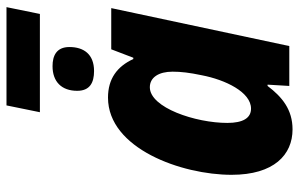

<svg xmlns="http://www.w3.org/2000/svg" viewBox="-185 -727 922 592"><g transform="rotate(-90 276.0 -431.0)"><path d="M226 -769H529L550 -872H247ZM353 -602C405 -602 427 -634 427 -678C427 -718 400 -730 368 -730C320 -730 292 -702 292 -654C292 -615 317 -602 353 -602ZM173 10C234 10 273 -22 307 -67H311L307 0H430L547 -549H420L394 -481H390C367 -531 329 -559 271 -559C114 -559 33 -332 33 -178C33 -47 95 10 173 10ZM237 -118C208 -118 193 -143 193 -191C193 -289 240 -430 303 -430C333 -430 351 -403 351 -360C351 -334 348 -308 340 -270C326 -197 288 -118 237 -118Z"/></g></svg>

Font: Noto Sans SemiCondensed ExtraBold
Style: Italic
Weight: 800
Width: 4
Italic angle: -12°
Designer: Monotype Design Team
Foundry: Monotype Imaging Inc.
Version: Version 2.013